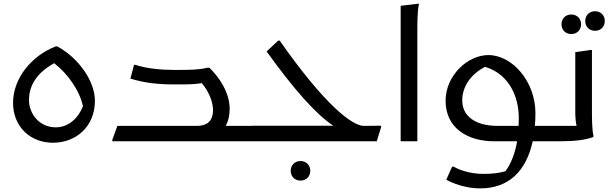

<svg xmlns="http://www.w3.org/2000/svg" viewBox="-20 -780 3384 1060"><path d="M296 -524H288C155 -473 52 -348 52 -212C52 -83 145 8 272 8C401 8 504 -82 504 -224C504 -328 419 -457 296 -524ZM288 -77C195 -77 140 -154 140 -228C140 -343 230 -404 279 -431C352 -375 418 -284 438 -194C413 -128 358 -77 288 -77Z M1226 -85C1241 -112 1248 -144 1248 -179C1248 -273 1185 -359 1136 -406H1124C1084 -395 1024 -394 972 -394H940C872 -394 790 -401 728 -422H720L700 -346C777 -322 855 -314 936 -314H972C1030 -314 1054 -315 1094 -321C1134 -274 1156 -216 1156 -173C1156 -106 1117 -85 1067 -85H628L600 -8V0H1352L1372 -20V-85Z M1989 -85C1926 -85 1776 -196 1524 -556H1516L1452 -496C1599 -291 1726 -147 1820 -86H1372L1352 -66V0H2060L2084 -78V-86ZM1639 109C1608 109 1585 131 1585 163C1585 195 1608 217 1639 217C1670 217 1693 195 1693 163C1693 131 1670 109 1639 109Z M2192 -748V0H2284V-604C2284 -644 2284 -716 2292 -752V-760Z M2933 -85C2935 -108 2936 -131 2936 -156C2936 -329 2809 -476 2676 -476C2563 -476 2440 -364 2440 -224C2440 -71 2564 0 2708 0H2835C2824 62 2805 117 2771 165C2737 175 2702 180 2648 180C2596 180 2534 168 2484 140H2476L2444 212C2444 212 2523 260 2632 260C2787 260 2885 166 2921 0H3028L3048 -20V-85ZM2728 -85C2605 -85 2532 -138 2532 -226C2532 -294 2571 -366 2658 -411C2795 -370 2844 -239 2844 -132C2844 -116 2844 -100 2843 -85Z M3265 -718C3234 -718 3211 -696 3211 -664C3211 -632 3234 -610 3265 -610C3296 -610 3319 -632 3319 -664C3319 -696 3296 -718 3265 -718ZM3134 -592C3165 -592 3188 -614 3188 -646C3188 -678 3165 -700 3134 -700C3103 -700 3080 -678 3080 -646C3080 -614 3103 -592 3134 -592ZM3248 -504H3240L3156 -492V-160C3156 -131 3159 -104 3163 -85H3028L3008 -65V0H3072C3156 0 3216 -8 3256 -24V-32C3248 -68 3248 -132 3248 -172Z"/></svg>

Font: Kufam Arabic Latin Roman Normal
Style: Regular
Weight: 400
Designer: Wael Morcos & Artur Schmal
Version: Version 1.200;PS 001.200;hotconv 1.0.88;makeotf.lib2.5.64775